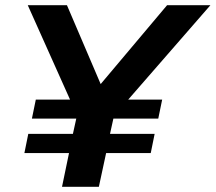

<svg xmlns="http://www.w3.org/2000/svg" viewBox="-20 -720 831 740"><path d="M219 0 246 -130H74L89 -204H261L274 -263H103L118 -336H250L87 -700H238L368 -396L624 -700H791L474 -336H605L590 -263H417L404 -204H576L561 -130H389L361 0Z"/></svg>

Font: Red Hat Display
Style: Bold Italic
Weight: 700
Italic angle: -12°
Designer: Pentagram, MCKL
Foundry: Pentagram, MCKL
Version: Version 1.023; ttfautohint (v1.8.3)